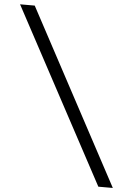

<svg xmlns="http://www.w3.org/2000/svg" viewBox="-60 -742 686 997"><g transform="rotate(5 283.0 -243.0)"><path d="M491 211 3.5 -697H80L566.5 211Z"/></g></svg>

Font: HK Grotesk Medium
Style: Italic
Weight: 500
Italic angle: -8°
Designer: Alfredo Marco Pradil
Foundry: Hanken Design Co.
Version: Version 3.004